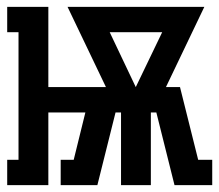

<svg xmlns="http://www.w3.org/2000/svg" viewBox="-20 -540 640 560"><path d="M1 0V-74H34V-446H1V-520H121V-286H289L177 -520H576L464 -286H505L558 -74H599V0H489L436 -212H420V0H333V-212H317L264 0H157V-74H195L229 -212H121V0ZM376 -286 453 -446H300Z"/></svg>

Font: Iosevka HT Extended
Style: Bold
Weight: 700
Width: 7
Monospace: yes
Designer: Belleve Invis
Foundry: Belleve Invis
Version: Version 32.3.0; ttfautohint (v1.8.4)